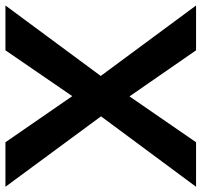

<svg xmlns="http://www.w3.org/2000/svg" viewBox="-48 -722 759 724"><g transform="rotate(90 332.0 -359.5)"><path d="M-9.8 0 255.9 -359.4 -9.8 -718.8H159.2L333 -467.8L505.9 -718.8H673.8L408.2 -360.4L673.8 0H505.9L332 -252L159.2 0Z"/></g></svg>

Font: Min Sans Bold
Style: Regular
Weight: 700
Designer: Jinseong-Kim, NotoSansCJK, Nunito
Foundry: Jinseong-Kim
Version: Version 1.400;Glyphs 3.1.2 (3151)